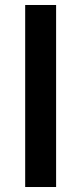

<svg xmlns="http://www.w3.org/2000/svg" viewBox="-20 -750 326 770"><path d="M81 0V-730H205V0Z"/></svg>

Font: M PLUS 2 SemiBold
Style: Regular
Weight: 600
Designer: Coji Morishita
Foundry: UNDERFOREST DESIGN
Version: Version 1.001